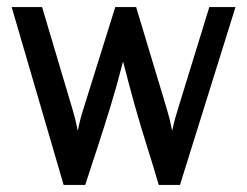

<svg xmlns="http://www.w3.org/2000/svg" viewBox="-20 -517 698 543"><path d="M99 -497 185 -208Q189 -195 192.5 -181Q196 -167 200 -147Q204 -167 207.5 -180.5Q211 -194 215 -206L306 -497H365L452 -208Q456 -195 459.5 -181Q463 -167 467 -147Q471 -167 475 -181Q479 -195 483 -208L572 -497H646L489 6H429Q412 -52 395 -105.5Q378 -159 362 -216Q346 -273 328 -343Q310 -273 292.5 -216Q275 -159 257.5 -105.5Q240 -52 221 6H160L13 -497Z"/></svg>

Font: Rosario Light Light
Style: Regular
Weight: 300
Version: Version 1.101; ttfautohint (v1.8.1.43-b0c9)